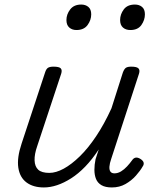

<svg xmlns="http://www.w3.org/2000/svg" viewBox="-20 -808 686 844"><path d="M173 16Q126 16 96.5 -6Q67 -28 60.5 -71Q54 -114 75 -177L178 -489Q183 -505 191 -510Q199 -515 215 -515Q240 -515 247 -507.5Q254 -500 249 -484L144 -167Q131 -130 132 -103Q133 -76 148 -62Q163 -48 197 -48Q226 -48 260 -66.5Q294 -85 330.5 -120.5Q367 -156 402.5 -209Q438 -262 470 -332L520 -489Q526 -505 533.5 -510Q541 -515 557 -515Q581 -515 588.5 -507.5Q596 -500 591 -484L469 -110Q462 -90 461 -75.5Q460 -61 465.5 -53.5Q471 -46 483 -46Q498 -46 512 -54.5Q526 -63 538.5 -76.5Q551 -90 561 -104Q567 -113 576 -115Q585 -117 598 -109Q610 -101 611.5 -92.5Q613 -84 607 -76Q597 -58 577.5 -36Q558 -14 531.5 1Q505 16 472 16Q443 16 426 6Q409 -4 402 -21.5Q395 -39 395 -61.5Q395 -84 400 -108L414 -151Q385 -107 354.5 -75.5Q324 -44 292.5 -24Q261 -4 231 6Q201 16 173 16ZM316 -676Q297 -676 284.5 -687Q272 -698 272 -720Q272 -745 288.5 -766.5Q305 -788 337 -788Q356 -788 368.5 -777.5Q381 -767 381 -745Q381 -720 365 -698Q349 -676 316 -676ZM553 -676Q533 -676 520.5 -687Q508 -698 508 -720Q508 -745 524 -766.5Q540 -788 573 -788Q592 -788 604.5 -777.5Q617 -767 617 -745Q617 -720 601.5 -698Q586 -676 553 -676Z"/></svg>

Font: Playwrite CU Light
Style: Regular
Weight: 300
Designer: Veronika Burian, José Scaglione
Foundry: TypeTogether
Version: Version 1.002